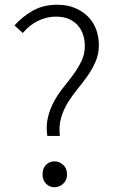

<svg xmlns="http://www.w3.org/2000/svg" viewBox="-20 -775 491 808"><path d="M179 -203Q173 -248 182.5 -284.5Q192 -321 209.5 -352Q227 -383 249 -410Q271 -437 290.5 -464Q310 -491 323.5 -519.5Q337 -548 337 -581Q337 -605 330 -627.5Q323 -650 308 -667.5Q293 -685 270 -695Q247 -705 215 -705Q176 -705 139.5 -687Q103 -669 76 -636L41 -668Q74 -705 118 -730Q162 -755 221 -755Q262 -755 294 -742Q326 -729 349 -706.5Q372 -684 384 -653Q396 -622 396 -585Q396 -548 382.5 -516.5Q369 -485 349 -456.5Q329 -428 306 -400Q283 -372 265 -342.5Q247 -313 237 -278.5Q227 -244 232 -203ZM209 13Q189 13 174 -1.5Q159 -16 159 -41Q159 -67 174 -81.5Q189 -96 209 -96Q229 -96 245.5 -81.5Q262 -67 262 -41Q262 -16 245.5 -1.5Q229 13 209 13Z"/></svg>

Font: Kinto Sans Light
Style: Regular
Weight: 300
Designer: Authors: Ryoko NISHIZUKA  (kana & ideographs); Paul D. Hunt (Latin, Greek & Cyrillic); Wenlong ZHANG  (bopomofo); Sandol
Foundry: Adobe Systems Incorporated, ookami Inc.
Version: Version 0.001